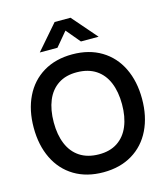

<svg xmlns="http://www.w3.org/2000/svg" viewBox="-137 -1060 1024 1180"><g transform="rotate(-15 375.0 -470.0)"><path d="M185.8 -797.5 322.5 -955H423.5L560.2 -797.5H447.7L373 -886.7L298.3 -797.5ZM374.7 15Q268.4 15 190.5 -31.8Q112.6 -78.7 71.3 -163.6Q30 -248.5 30 -360Q30 -471.5 71.3 -556.4Q112.6 -641.3 190.5 -688.2Q268.4 -735 374.7 -735Q480.9 -735 558.8 -688.2Q636.8 -641.3 678 -556.4Q719.3 -471.5 719.3 -360Q719.3 -248.5 678 -163.6Q636.8 -78.7 558.8 -31.8Q480.9 15 374.7 15ZM374.7 -98.7Q445.6 -97.8 494.3 -130Q543 -162.2 567.4 -221.2Q591.8 -280.2 591.8 -360Q591.8 -439.4 567.4 -498Q543 -556.5 494.5 -588.5Q446 -620.5 374.7 -621.3Q303.8 -622.2 255.1 -590Q206.4 -557.8 182 -498.8Q157.7 -439.9 157.5 -360Q157.3 -280.7 181.8 -222.1Q206.2 -163.5 254.8 -131.5Q303.3 -99.5 374.7 -98.7Z"/></g></svg>

Font: Hauora
Style: Regular
Weight: 400
Designer: Wayne Shih
Foundry: WCYS
Version: Version 1.001